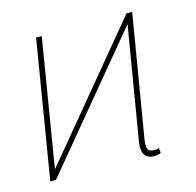

<svg xmlns="http://www.w3.org/2000/svg" viewBox="-87 -636 750 735"><g transform="rotate(-15 288.5 -268.0)"><path d="M49.8 0 45.9 -27.3 475.6 -545.9 481.4 -520.5ZM27.3 0 117.2 -545.9H139.6L49.8 0ZM437.5 9.8Q411.6 9.8 400.1 -7.1Q388.7 -23.9 394.5 -59.6L475.6 -545.9H498L418 -66.4Q413.1 -35.6 418.2 -24.2Q423.3 -12.7 444.3 -12.7Q454.6 -12.7 461.9 -15.6L463.9 3.9Q456.5 7.3 450.4 8.5Q444.3 9.8 437.5 9.8Z"/></g></svg>

Font: Inter Tight Thin
Style: Italic
Weight: 250
Italic angle: -9.39999°
Designer: Rasmus Andersson
Foundry: rsms
Version: Version 3.004